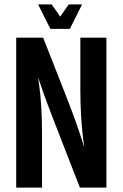

<svg xmlns="http://www.w3.org/2000/svg" viewBox="-20 -857 560 877"><path d="M347 -685H466V0H345Q198 -375 177 -436.5Q156 -498 154 -504Q154 -502 159 -467Q172 -376 172 -242V0H54V-685H177Q304 -364 324 -307Q344 -250 353.5 -219.5Q363 -189 365 -184Q365 -188 360 -222Q347 -322 347 -449ZM210 -725 154 -837H216L255 -781L294 -837H355L299 -725Z"/></svg>

Font: Khand Semibold
Style: Regular
Weight: 600
Designer: Devanagari: Sanchit Sawaria, Jyotish Sonowal; Latin: Satya Rajpurohit
Foundry: Indian Type Foundry
Version: Version 1.100;PS 1.0;hotconv 1.0.78;makeotf.lib2.5.61930; tt